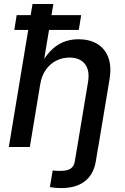

<svg xmlns="http://www.w3.org/2000/svg" viewBox="-20 -748 635 977"><path d="M292.5 209Q274.4 209 259 207.5Q243.7 206.1 233.9 204.1L248 119.6Q256.3 120.6 266.4 121.1Q276.4 121.6 284.2 121.6Q322.8 121.6 339.6 109.9Q356.4 98.1 360.4 74.2L373 0H479.5L467.3 74.2Q455.6 141.1 410.9 175Q366.2 209 292.5 209ZM184.6 -318.8 131.8 0H24.9L145.5 -727.5H251.5L198.2 -408.2H182.1Q206.5 -457 236.3 -488Q266.1 -519 301.8 -533.7Q337.4 -548.3 379.9 -548.3Q435.1 -548.3 474.4 -524.9Q513.7 -501.5 531 -455.8Q548.3 -410.2 537.1 -342.8L480 0H373L427.7 -329.1Q438 -389.2 412.4 -422.1Q386.7 -455.1 333.5 -455.1Q297.4 -455.1 266.4 -439.5Q235.4 -423.8 213.6 -393.6Q191.9 -363.3 184.6 -318.8ZM52.7 -595.7 64.9 -670.9H393.1L380.9 -595.7Z"/></svg>

Font: Inter 17pt Medium
Style: Italic
Weight: 500
Italic angle: -9.3988°
Version: Version 4.001;git-66647c0bb